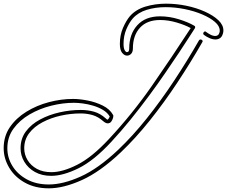

<svg xmlns="http://www.w3.org/2000/svg" viewBox="-158 -778 1237 1046"><path d="M108 248Q33 248 -22.5 217Q-78 186 -108 135.5Q-138 85 -138 29Q-138 -36 -104 -85.5Q-70 -135 -14 -169.5Q42 -204 108.5 -221.5Q175 -239 240 -239Q275 -239 319 -230.5Q363 -222 401.5 -203Q440 -184 458 -152Q461 -148 458 -136.5Q455 -125 448 -115.5Q441 -106 429 -106Q418 -106 404 -118Q377 -142 346.5 -151Q316 -160 281 -160Q227 -160 173 -148Q119 -136 73.5 -112Q28 -88 1 -52.5Q-26 -17 -26 30Q-26 64 -8 94Q10 124 43 142Q76 160 122 160Q183 160 263 119.5Q343 79 435 -20Q563 -157 671 -312.5Q779 -468 881 -625Q850 -642 804 -655.5Q758 -669 714 -669Q643 -669 604.5 -627Q566 -585 566 -514Q566 -495 556.5 -485Q547 -475 534 -475Q520 -475 507.5 -490Q495 -505 495 -539Q495 -587 512 -626Q529 -665 549 -689Q581 -726 634 -742Q687 -758 747 -758Q803 -758 858 -746.5Q913 -735 958.5 -714.5Q1004 -694 1031.5 -668Q1059 -642 1059 -612Q1059 -608 1058.5 -604.5Q1058 -601 1057 -597Q1052 -578 1041 -570.5Q1030 -563 1016 -563Q1000 -563 983 -570.5Q966 -578 953 -588Q949 -591 949 -595Q949 -601 954.5 -605Q960 -609 965 -604Q974 -597 988 -589.5Q1002 -582 1015 -582Q1023 -582 1029 -586.5Q1035 -591 1038 -602Q1039 -604 1039 -607Q1039 -610 1039 -612Q1039 -636 1013 -658.5Q987 -681 943.5 -699.5Q900 -718 848 -728.5Q796 -739 744 -739Q689 -739 641.5 -724.5Q594 -710 565 -677Q546 -655 530.5 -619Q515 -583 515 -539Q515 -516 521 -505Q527 -494 534 -494Q546 -494 546 -514Q546 -592 590 -640.5Q634 -689 714 -689Q765 -689 816.5 -673Q868 -657 900 -638Q909 -633 903 -623Q895 -611 873 -576.5Q851 -542 817.5 -491.5Q784 -441 742 -380Q701 -320 652.5 -254.5Q604 -189 552.5 -125.5Q501 -62 449 -6Q354 97 270 138.5Q186 180 121 180Q70 180 32.5 159Q-5 138 -25.5 103.5Q-46 69 -46 30Q-46 -23 -17 -62Q12 -101 60.5 -127Q109 -153 167 -166Q225 -179 282 -179Q320 -179 354 -169.5Q388 -160 418 -133Q424 -127 426 -126Q430 -126 434 -132Q438 -138 439 -142L440 -143Q427 -165 402.5 -179.5Q378 -194 349 -202.5Q320 -211 292.5 -214.5Q265 -218 245 -218Q184 -218 120.5 -202Q57 -186 3 -154.5Q-51 -123 -84.5 -77Q-118 -31 -118 30Q-118 81 -90.5 126Q-63 171 -12 199Q39 227 108 227Q185 227 281 184Q377 141 486 38Q565 -37 642 -133.5Q719 -230 791 -339Q863 -448 926 -558Q929 -563 935 -563Q940 -563 944 -558.5Q948 -554 944 -548Q881 -438 808.5 -328.5Q736 -219 658 -121.5Q580 -24 500 52Q388 158 288 203Q188 248 108 248Z"/></svg>

Font: Neonderthaw
Style: Regular
Weight: 400
Designer: Robert E. Leuschke
Foundry: Robert E. Leuschke
Version: Version 1.010; ttfautohint (v1.8.3)